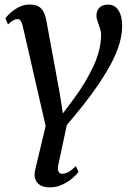

<svg xmlns="http://www.w3.org/2000/svg" viewBox="-20 -579 584 852"><path d="M308.5 -142Q361 -213 394.8 -285.8Q428.5 -358.5 428.5 -425.5Q428.5 -435.5 426 -444.8Q423.5 -454 418 -470Q413 -483 410.5 -491.8Q408 -500.5 408 -509Q408 -532.5 421.5 -545.5Q435 -558.5 459.5 -558.5Q489.5 -558.5 505.8 -533Q522 -507.5 522 -465Q522 -389.5 474.8 -300.2Q427.5 -211 350.5 -114Q308 -61 276.5 -24L239.5 149Q237 160.5 237 167.5Q237 192 256.5 192Q269.5 192 284.2 183.8Q299 175.5 316.5 158.5L328.5 183.5Q320.5 195.5 302 211.5Q283.5 227.5 257 240Q230.5 252.5 200.5 252.5Q168.5 252.5 151 237.5Q133.5 222.5 133.5 196.5Q133.5 186 135.5 177.5L182.5 -20L81 -462.5Q76.5 -480.5 71.2 -487.5Q66 -494.5 58 -494.5Q49.5 -494.5 39.5 -489.2Q29.5 -484 15.5 -470.5L4 -498Q10.5 -507 26 -521.5Q41.5 -536 64 -547.5Q86.5 -559 110.5 -559Q145.5 -559 161.8 -542.2Q178 -525.5 185 -491.5L245 -165.5L259 -75.5Z"/></svg>

Font: Merriweather Text
Style: Italic
Weight: 400
Italic angle: -7.8°
Designer: Eben Sorkin
Foundry: Eben Sorkin
Version: Version 2.100